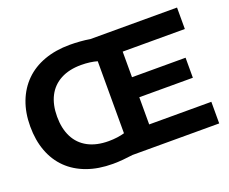

<svg xmlns="http://www.w3.org/2000/svg" viewBox="-120 -932 1351 1135"><g transform="rotate(-20 555.5 -364.5)"><path d="M412 10Q321 10 249.5 -16Q178 -42 128.5 -90.5Q79 -139 53 -208.5Q27 -278 27 -365Q27 -451 53.5 -520Q80 -589 129.5 -638Q179 -687 250.5 -713Q322 -739 412 -739Q442 -739 475.5 -736.5Q509 -734 538 -729H1083V-594H692V-433H1029V-307H692V-136H1083V0H538Q509 4 475.5 7Q442 10 412 10ZM434 -125Q462 -125 488 -128.5Q514 -132 534 -138V-591Q514 -597 488 -600.5Q462 -604 433 -604Q358 -604 304.5 -575.5Q251 -547 223.5 -493.5Q196 -440 196 -365Q196 -290 223.5 -236Q251 -182 304.5 -153.5Q358 -125 434 -125Z"/></g></svg>

Font: Mona Sans SemiExpanded
Style: Bold
Weight: 700
Width: 6
Designer: Deni Anggara
Foundry: GitHub
Version: Version 2.000